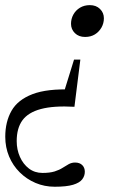

<svg xmlns="http://www.w3.org/2000/svg" viewBox="-37 -460 487 730"><path d="M286.5 -319.5Q262.5 -319.5 247.8 -334Q233 -348.5 233 -369.5Q233 -388.5 242 -404.8Q251 -421 267.2 -430.8Q283.5 -440.5 304.5 -440.5Q328.5 -440.5 343.2 -426Q358 -411.5 358 -390.5Q358 -371.5 348.8 -355.2Q339.5 -339 323.8 -329.2Q308 -319.5 286.5 -319.5ZM171 250Q132 250 98 235.5Q64 221 38 195.2Q12 169.5 -2.5 134.8Q-17 100 -17 60Q-17 3 6.8 -38.8Q30.5 -80.5 86.5 -102Q142.5 -123.5 239 -119.5L192 -64L244.5 -233.5H268.5L246 -54Q167 -58.5 118.5 -45.5Q70 -32.5 48.2 -2.5Q26.5 27.5 26.5 76.5Q26.5 109 38.8 136.5Q51 164 73 180.8Q95 197.5 124.5 197.5Q152.5 197.5 170.8 191.8Q189 186 201.2 178Q213.5 170 224.5 164Q235.5 158 248.5 158Q266 158 275.8 167.8Q285.5 177.5 285.5 193Q285.5 209 275.5 222Q265.5 235 240.8 242.5Q216 250 171 250Z"/></svg>

Font: Newsreader 17pt
Style: Italic
Weight: 400
Italic angle: -17°
Version: Version 1.003